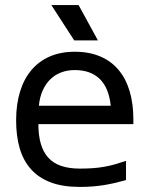

<svg xmlns="http://www.w3.org/2000/svg" viewBox="-20 -736 596 767"><path d="M483.4 -16.6Q461.4 -10.3 440.2 -5.4Q418.9 -0.5 396.7 3.2Q374.5 6.8 350.3 8.8Q326.2 10.7 298.3 10.7Q231 10.7 182.9 -7.3Q134.8 -25.4 104 -59.8Q73.2 -94.2 58.8 -143.3Q44.4 -192.4 44.4 -254.9Q44.4 -319.3 60.1 -370.1Q75.7 -420.9 105.7 -456.3Q135.7 -491.7 179.2 -510.5Q222.7 -529.3 278.8 -529.3Q336.4 -529.3 380.4 -510.5Q424.3 -491.7 453.6 -456.8Q482.9 -421.9 497.8 -372.1Q512.7 -322.3 512.7 -260.3V-240.2H133.3Q133.3 -149.4 172.9 -106Q212.4 -62.5 298.3 -62.5Q327.6 -62.5 351.1 -64.2Q374.5 -65.9 395.5 -69.6Q416.5 -73.2 437.5 -79.1Q458.5 -85 483.4 -93.3ZM422.4 -313.5Q415 -384.8 378.7 -420.4Q342.3 -456.1 278.8 -456.1Q249.5 -456.1 224.6 -446.8Q199.7 -437.5 181.2 -419.4Q162.6 -401.4 150.6 -374.8Q138.7 -348.1 135.3 -313.5ZM371.1 -574.7H276.4L185.1 -715.8H293.9Z"/></svg>

Font: Arian AMU
Style: Regular
Weight: 400
Designer: Ruben Hakobyan (Tarumian)
Foundry: Ruben Hakobyan (Tarumian)
Version: Version 4.003